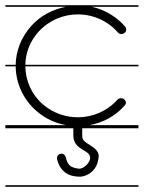

<svg xmlns="http://www.w3.org/2000/svg" viewBox="-23 -483 550 735"><path d="M292 41.3C291.5 35.4 291.7 20.2 291.8 8H507V-4H319.7C370.2 -13.1 418.4 -38 454 -79C457 -82 459 -86 459 -90C459 -95 456 -100 452 -103C449 -106 445 -107 440 -107C435 -107 430 -105 426 -101C387 -57 331 -34 275 -34C228 -34 181 -50 143 -82C97.6 -120.5 74.6 -174.7 74 -229H507V-235H74C74.9 -279.7 91 -324.1 124 -361C164 -405 219 -428 275 -428C322 -428 369 -412 407 -380C415 -373 421 -367 428 -359C432 -354 438 -352 445 -353C451 -354 457 -358 459 -364C460 -366 460 -368 460 -370C460 -374 459 -378 456 -381C448 -390 441 -398 432 -405C401.5 -431.2 365.5 -448.9 328.2 -457H507V-463H-2.5V-457H229.3C179 -447.3 131.7 -423.2 96 -383C58 -340.1 38 -287.7 37 -235H-2.5V-229H37C37.6 -165.7 65.5 -101.5 118 -57C150.8 -28.5 189.5 -11.3 229.8 -4H-2.5V8H257.8C257.6 20.2 257.5 35.4 258 41.3C262.4 90.4 315.3 90 321.5 115.8C326.6 137.6 296.3 165.3 278 162.7C247.7 158.3 236.2 150.6 228.5 118.4C226.4 109.3 217.2 103.6 208 105.8C198.9 108 193.3 117.2 195.5 126.3C211.4 193 266.2 193.1 284 193.3C298.2 193.5 351.6 180.4 355 113.3C351.7 74.7 293.9 70.1 292 41.3ZM-2.5 226V232H507V226Z"/></svg>

Font: LetsTraceRuled
Style: Medium
Weight: 500
Version: Version 003.000